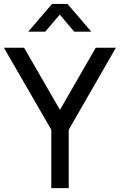

<svg xmlns="http://www.w3.org/2000/svg" viewBox="-20 -965 615 985"><path d="M212.4 -802.7H125L247.1 -944.8H326.2L448.2 -802.7H360.4L286.6 -890.1ZM332.5 0H243.2V-299.3L0 -720.2H103.5L287.6 -401.4L471.2 -720.2H574.7L332.5 -299.3Z"/></svg>

Font: Vela Sans Med
Style: Regular
Weight: 500
Designer: Principal design: Mikhail Sharanda - project Manrope.
Design modification: Ravid Balaliev
Foundry: Mikhail Sharanda
Version: Version 1.001